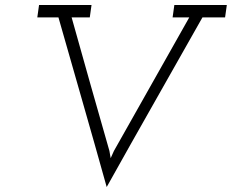

<svg xmlns="http://www.w3.org/2000/svg" viewBox="-20 -720 932 772"><path d="M137 -700 130 -650H215Q264 -478 312.5 -309Q361 -140 409 32Q505 -140 601 -309Q697 -478 794 -650H885L892 -700H681L674 -650H741Q665 -515 589.5 -381.5Q514 -248 438 -113L425 -84L420 -113Q381 -248 343.5 -381.5Q306 -515 268 -650H341L348 -700Z"/></svg>

Font: Josefin Slab Thin Medium
Style: Italic
Weight: 500
Italic angle: -12°
Version: Version 2.000